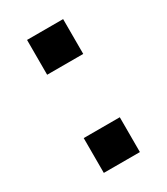

<svg xmlns="http://www.w3.org/2000/svg" viewBox="-139 -593 574 659"><g transform="rotate(-30 147.5 -263.5)"><path d="M76 -389V-527H219V-389ZM76 0V-138H219V0Z"/></g></svg>

Font: Archivo Expanded Medium
Style: Regular
Weight: 500
Width: 7
Designer: Hector Gatti
Foundry: Omnibus-Type
Version: Version 2.001